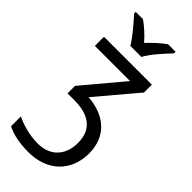

<svg xmlns="http://www.w3.org/2000/svg" viewBox="-315 -815 1103 1103"><g transform="rotate(45 237.0 -263.0)"><path d="M380 -766H319C286 -743 250 -710 216 -674C185 -710 148 -743 115 -766H56V-753C90 -715 147 -651 172 -606H262C285 -651 344 -715 380 -753ZM417 -536H28V-462H314L110 -219V-158H165C281 -158 354 -111 354 1C354 104 291 167 193 167C121 167 57 146 14 125V205C56 227 116 240 190 240C345 240 442 141 442 -1C442 -146 342 -219 211 -228L417 -472Z"/></g></svg>

Font: Noto Sans Thai
Style: Regular
Weight: 400
Designer: Monotype Design Team
Foundry: Monotype Imaging Inc.
Version: Version 1.901